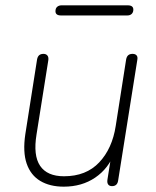

<svg xmlns="http://www.w3.org/2000/svg" viewBox="-20 -692 585 720"><path d="M219 8Q167 8 131 -13.5Q95 -35 80 -78.5Q65 -122 75 -189L119 -469Q121 -480 127 -485Q133 -490 143 -490Q153 -490 158 -483.5Q163 -477 161 -465L117 -188Q104 -109 130.5 -70Q157 -31 220 -31Q303 -31 352 -83Q401 -135 414 -220L453 -469Q455 -480 461 -485Q467 -490 477 -490Q487 -490 492 -484.5Q497 -479 495 -468L423 -15Q420 6 400 6Q390 6 385.5 -0.5Q381 -7 383 -19L399 -120H410Q387 -60 337 -26Q287 8 219 8ZM209 -634Q188 -634 188 -650Q188 -661 194.5 -666.5Q201 -672 211 -672H459Q480 -672 480 -656Q480 -646 474 -640Q468 -634 457 -634Z"/></svg>

Font: Nunito ExtraLight
Style: Italic
Weight: 200
Italic angle: -9°
Designer: Vernon Adams
Foundry: Vernon Adams
Version: Version 3.602